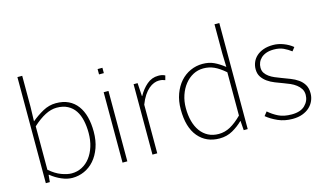

<svg xmlns="http://www.w3.org/2000/svg" viewBox="-92 -1085 2346 1388"><g transform="rotate(-15 1081.0 -390.5)"><path d="M302 13Q349 13 391.5 -6Q434 -25 466 -61.5Q498 -98 517 -151Q536 -204 536 -271Q536 -332 523 -381.5Q510 -431 483.5 -466.5Q457 -502 417.5 -521Q378 -540 324 -540Q273 -540 226.5 -514.5Q180 -489 138 -454L141 -560V-794H105V0H135L140 -53H143Q180 -23 222 -5Q264 13 302 13ZM305 -20Q273 -20 229.5 -36Q186 -52 141 -91V-416Q190 -461 234.5 -484Q279 -507 321 -507Q369 -507 403 -489Q437 -471 458 -439.5Q479 -408 488.5 -364.5Q498 -321 498 -271Q498 -216 483.5 -170Q469 -124 443.5 -90.5Q418 -57 382.5 -38.5Q347 -20 305 -20Z M680 -660H716V-700H680ZM715 -527H679V0H715Z M933 -527H903V0H939V-364Q954 -403 972 -430Q990 -457 1009.5 -473.5Q1029 -490 1048.5 -497.5Q1068 -505 1085 -505Q1101 -505 1110 -503Q1119 -501 1132 -496L1141 -529Q1127 -536 1115.5 -538Q1104 -540 1090 -540Q1042 -540 1004.5 -508Q967 -476 941 -428H939Z M1403 13Q1458 13 1502 -12Q1546 -37 1579 -70H1581L1586 0H1616V-794H1580V-573L1583 -474Q1542 -506 1505.5 -523Q1469 -540 1421 -540Q1373 -540 1330 -520.5Q1287 -501 1255 -465Q1223 -429 1204 -377.5Q1185 -326 1185 -262Q1185 -128 1244.5 -57.5Q1304 13 1403 13ZM1406 -20Q1362 -20 1328 -37.5Q1294 -55 1270.5 -87Q1247 -119 1235 -163.5Q1223 -208 1223 -262Q1223 -313 1238 -357.5Q1253 -402 1279.5 -435.5Q1306 -469 1341.5 -488Q1377 -507 1419 -507Q1461 -507 1498 -490.5Q1535 -474 1580 -435V-111Q1535 -66 1493.5 -43Q1452 -20 1406 -20Z M1950 13Q1992 13 2024 1Q2056 -11 2077.5 -31Q2099 -51 2110.5 -77.5Q2122 -104 2122 -133Q2122 -172 2106.5 -197.5Q2091 -223 2066 -240.5Q2041 -258 2010 -270Q1979 -282 1947 -294Q1923 -303 1900.5 -312.5Q1878 -322 1860 -335Q1842 -348 1831 -364.5Q1820 -381 1820 -405Q1820 -425 1827.5 -443Q1835 -461 1850.5 -475.5Q1866 -490 1889.5 -498.5Q1913 -507 1946 -507Q1988 -507 2018 -493Q2048 -479 2074 -459L2095 -486Q2066 -510 2027 -525Q1988 -540 1949 -540Q1908 -540 1877 -529Q1846 -518 1825 -499Q1804 -480 1793.5 -455Q1783 -430 1783 -403Q1783 -369 1798.5 -345.5Q1814 -322 1838 -305Q1862 -288 1892.5 -276Q1923 -264 1953 -253Q1976 -245 1999.5 -234.5Q2023 -224 2042 -209.5Q2061 -195 2073 -176Q2085 -157 2085 -131Q2085 -86 2051.5 -53Q2018 -20 1952 -20Q1893 -20 1853.5 -39.5Q1814 -59 1781 -88L1758 -59Q1793 -30 1841.5 -8.5Q1890 13 1950 13Z"/></g></svg>

Font: Spoqa Han Sans Neo Thin
Style: Regular
Weight: 100
Designer: [Spoqa Han Sans Neo] Dong-huui Kim  Younghwa Kang  Yujin Lee  [Noto Sans] Ryoko NISHIZUKA  (kana & ideographs); Paul D. 
Foundry: Spoqa (http://www.spoqa-han-sans.com)
Version: Version 1.100;hotconv 1.0.109;makeotfexe 2.5.65596